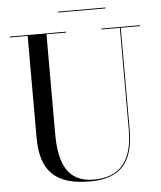

<svg xmlns="http://www.w3.org/2000/svg" viewBox="-58 -905 816 971"><g transform="rotate(-5 350.0 -419.0)"><path d="M273 -854.5V-850H513V-854.5ZM20 -750V-745.5H109.5V-230C109.5 -57 186.5 15 359.5 15C517.5 15 582 -65 582 -230V-745.5H680.5V-750H483.5V-745.5H577.5V-230C577.5 -68.5 512 7.5 379.5 7.5C235.5 7.5 205 -108 205 -240V-745.5H305V-750Z"/></g></svg>

Font: Bodoni* 36pt
Style: Regular
Weight: 400
Version: Version 2.3